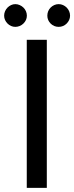

<svg xmlns="http://www.w3.org/2000/svg" viewBox="-38 -909 359 929"><path d="M188.5 0H91.5V-716.5H188.5ZM92 -833Q92 -822 87.5 -812.2Q83 -802.5 75.2 -795Q67.5 -787.5 57.2 -783.2Q47 -779 36 -779Q25.5 -779 15.8 -783.2Q6 -787.5 -1.5 -795Q-9 -802.5 -13.5 -812.2Q-18 -822 -18 -833Q-18 -844.5 -13.5 -854.8Q-9 -865 -1.5 -872.5Q6 -880 15.8 -884.5Q25.5 -889 36 -889Q47 -889 57.2 -884.5Q67.5 -880 75.2 -872.5Q83 -865 87.5 -854.8Q92 -844.5 92 -833ZM301 -833Q301 -822 296.5 -812.2Q292 -802.5 284.5 -795Q277 -787.5 267 -783.2Q257 -779 246 -779Q234.5 -779 224.5 -783.2Q214.5 -787.5 207 -795Q199.5 -802.5 195.2 -812.2Q191 -822 191 -833Q191 -844.5 195.2 -854.8Q199.5 -865 207 -872.5Q214.5 -880 224.5 -884.5Q234.5 -889 246 -889Q257 -889 267 -884.5Q277 -880 284.5 -872.5Q292 -865 296.5 -854.8Q301 -844.5 301 -833Z"/></svg>

Font: Lato 2
Style: Regular
Weight: 400
Designer: Lukasz Dziedzic with Adam Twardoch and Botio Nikoltchev
Foundry: tyPoland Lukasz Dziedzic
Version: Version 2.015; 2015-08-06; http://www.latofonts.com/